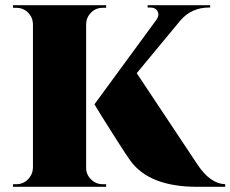

<svg xmlns="http://www.w3.org/2000/svg" viewBox="-20 -720 888 740"><path d="M312 -628V-73Q312 -47 331 -28.5Q350 -10 376 -10H389V0H30V-10H43Q69 -10 87.5 -28.5Q106 -47 107 -73V-628Q106 -654 87.5 -672Q69 -690 43 -690H30V-700H389V-690H376Q350 -690 331.5 -672Q313 -654 312 -628ZM507 -438 741 -86Q790 -12 848 -10V0H740Q556 0 483 -100Q469 -119 434.5 -173Q400 -227 372 -272Q344 -317 344 -318L583 -644Q595 -661 587.5 -676Q580 -691 559 -691H549V-700H790V-691H786Q719 -691 676 -642Z"/></svg>

Font: Cinzel Decorative Black
Style: Regular
Weight: 900
Designer: Natanael Gama
Version: Version 1.001;PS 001.001;hotconv 1.0.56;makeotf.lib2.0.21325